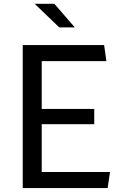

<svg xmlns="http://www.w3.org/2000/svg" viewBox="-20 -960 660 980"><path d="M282.5 -820H362L257.5 -940.5H157ZM541.5 -82H193V-326H461V-404H193V-648H523L511.5 -730H96V0H529.5Z"/></svg>

Font: FontWithASyntaxHighlighterNightOwl
Style: Regular
Weight: 400
Designer: Riley Cran & the Lettermatic Team
Foundry: Lettermatic
Version: Version 1.000 (FontWithASyntaxHighlighterNightOwl)